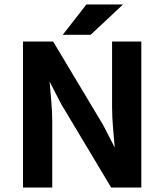

<svg xmlns="http://www.w3.org/2000/svg" viewBox="-20 -840 736 860"><path d="M214 -296C214 -356 207 -416 202 -475L254 -374L478 0H613V-654H482V-360C482 -300 489 -239 494 -179L442 -280L218 -654H83V0H214ZM261 -684H386L531 -820H367Z"/></svg>

Font: Falling Sky
Style: SeBd
Weight: 600
Designer: Paul D. Hunt
Foundry: Adobe Systems Incorporated
Version: Version 1.02